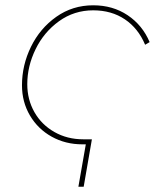

<svg xmlns="http://www.w3.org/2000/svg" viewBox="-20 -545 615 725"><path d="M63 -223Q63 -299 97 -368.5Q131 -438 192.5 -481.5Q254 -525 332 -525Q406 -525 462 -487.5Q518 -450 545 -386L528 -376Q502 -438 451.5 -472Q401 -506 332 -506Q260 -506 203 -465Q146 -424 114.5 -359.5Q83 -295 83 -227Q83 -169 110 -121.5Q137 -74 185.5 -46.5Q234 -19 294 -19H318L315 0H291Q227 0 175 -29Q123 -58 93 -109Q63 -160 63 -223ZM304 0 311 -19H327L296 160H276Z"/></svg>

Font: Fixel Italic Variable Display Thin
Style: Italic
Weight: 100
Italic angle: -10°
Designer: AlfaBravo + MacPaw
Foundry: Kyrylo Tkachov, Marchela Mozhyna, Serhii Makarenko, Maria Weinstein, Zakhar Kryvoshyya
Version: Version 1.210;Glyphs 3.2 (3217)